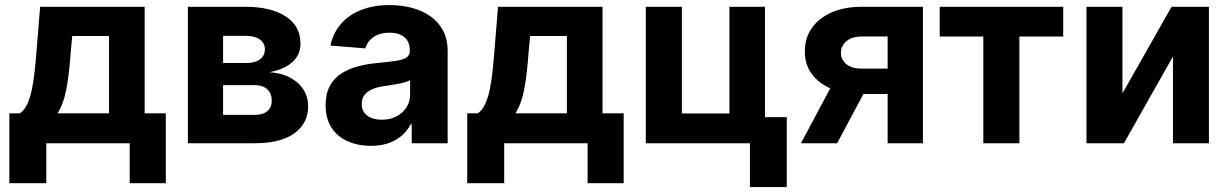

<svg xmlns="http://www.w3.org/2000/svg" viewBox="-20 -573 4916 768"><path d="M17.4 159.8V-119.7H59.4Q77.1 -131.2 88.7 -155.9Q100.3 -180.6 107.3 -214.5Q114.4 -248.4 118.6 -287.6Q122.9 -326.8 126 -366.6L140.4 -545.9H558.6V-119.7H643.2V159.8H498.8V0H165.2V159.8ZM210.2 -119.7H416V-429.1H268.9L263.1 -366.6Q257.1 -279.4 245.8 -218.7Q234.6 -157.9 210.2 -119.7Z M731.6 0V-545.9H963.7Q1064.7 -545.4 1123.3 -507.1Q1181.9 -468.8 1182 -398Q1181.9 -353.8 1149 -324.3Q1116.1 -294.8 1057.6 -284.2Q1106.4 -281 1141 -262.3Q1175.6 -243.6 1194 -214.2Q1212.5 -184.8 1212.5 -148.8Q1212.5 -102.4 1187.5 -68.9Q1162.5 -35.4 1115.2 -17.7Q1067.9 0 999.6 0ZM872.3 -113.5H999.6Q1031.2 -113.3 1049.2 -128.4Q1067.3 -143.5 1066.8 -169.7Q1067.3 -198.7 1049.2 -215.6Q1031.2 -232.4 999.6 -232.4H872.3ZM872.3 -321.1H967.2Q989.7 -321.3 1005.9 -327.8Q1022 -334.3 1030.8 -346.6Q1039.6 -358.9 1039.5 -375.8Q1039.4 -401.1 1019.2 -415.3Q999 -429.5 963.7 -429.5H872.3Z M1463.8 10.4Q1411.7 10.4 1370.6 -8Q1329.4 -26.3 1306 -62.4Q1282.5 -98.5 1282.5 -152.3Q1282.5 -198 1299 -228.7Q1315.5 -259.4 1344.3 -278.3Q1373.1 -297.2 1409.9 -307.1Q1446.7 -317 1487.4 -320.7Q1534.9 -325.3 1563.8 -329.6Q1592.8 -333.9 1606 -342.9Q1619.2 -352 1619.2 -369.3V-371.7Q1619.2 -394.2 1609.8 -410Q1600.3 -425.7 1582.3 -433.9Q1564.3 -442.2 1538.6 -442.2Q1511.4 -442.2 1491.6 -434.1Q1471.7 -426 1459.2 -411.9Q1446.7 -397.8 1441.5 -379.5L1301.7 -390.8Q1312.3 -440.6 1343.5 -477Q1374.7 -513.3 1424.3 -533Q1473.8 -552.7 1539.2 -552.7Q1584.6 -552.7 1626.1 -542.1Q1667.6 -531.4 1700.2 -509.1Q1732.8 -486.7 1751.7 -451.7Q1770.6 -416.7 1770.6 -368.2V0H1626.9V-76H1622.9Q1609.7 -50.5 1587.7 -31.1Q1565.8 -11.7 1535.1 -0.7Q1504.3 10.4 1463.8 10.4ZM1506.9 -94.1Q1540.3 -94.1 1565.9 -107.5Q1591.4 -120.9 1605.9 -143.7Q1620.4 -166.5 1620.4 -194.9V-252.7Q1613.6 -248.4 1601.2 -244.6Q1588.8 -240.8 1573.5 -237.8Q1558.2 -234.8 1543.1 -232.5Q1528 -230.3 1515.7 -228.5Q1488.9 -224.7 1468.9 -216.1Q1448.9 -207.4 1437.9 -193.1Q1426.9 -178.8 1426.9 -157.4Q1426.9 -126.3 1449.4 -110.2Q1471.9 -94.1 1506.9 -94.1Z M1848.9 159.8V-119.7H1890.9Q1908.7 -131.2 1920.3 -155.9Q1931.8 -180.6 1938.9 -214.5Q1945.9 -248.4 1950.1 -287.6Q1954.4 -326.8 1957.5 -366.6L1972 -545.9H2390.1V-119.7H2474.7V159.8H2330.4V0H1996.8V159.8ZM2041.7 -119.7H2247.6V-429.1H2100.5L2094.6 -366.6Q2088.7 -279.4 2077.4 -218.7Q2066.1 -157.9 2041.7 -119.7Z M3039.9 -545.9V0H2563.2V-545.9H2707.5V-119.1H2897.8V-545.9ZM3127.1 -104.5V175.2H2979.8V-104.5Z M3530.5 0V-427.1H3428.3Q3386.5 -426.9 3364.9 -407.5Q3343.3 -388.2 3343.8 -362.1Q3343.3 -335.6 3364.4 -317.3Q3385.5 -298.9 3426.8 -298.6H3580.9V-197.1H3426.8Q3356.4 -197.1 3305.4 -218.2Q3254.4 -239.4 3226.8 -277.6Q3199.1 -315.9 3199.4 -366.8Q3199.1 -420 3227 -460.3Q3254.8 -500.5 3306.2 -523.2Q3357.7 -545.9 3428.3 -545.9H3671.7V0ZM3183.8 0 3335.5 -284.4H3480.3L3328.5 0Z M3738.9 -426.8V-545.9H4232.8V-426.8H4057.6V0H3913.3V-426.8Z M4469.8 -199.6 4666.3 -545.9H4815.7V0H4671.8V-346.9L4475.7 0H4325.9V-545.9H4469.8Z"/></svg>

Font: Inter V
Style: 
Weight: 400
Designer: Rasmus Andersson
Foundry: rsms
Version: Version 4.000;git-a3f224843